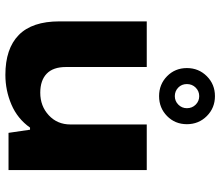

<svg xmlns="http://www.w3.org/2000/svg" viewBox="-74 -754 839 732"><g transform="rotate(90 346.0 -387.5)"><path d="M346 -574Q301 -574 270 -604.5Q239 -635 239 -680Q239 -725 270 -756Q301 -787 346 -787Q391 -787 422 -756Q453 -725 453 -680Q453 -635 422 -604.5Q391 -574 346 -574ZM346 -634Q365 -634 378.5 -647.5Q392 -661 392 -680Q392 -700 378.5 -713.5Q365 -727 346 -727Q327 -727 313.5 -713.5Q300 -700 300 -680Q300 -660 313.5 -647Q327 -634 346 -634ZM265 12Q165 12 113 -39Q61 -90 61 -194V-527H235V-219Q235 -170 260.5 -145.5Q286 -121 333 -121Q384 -121 419 -153.5Q454 -186 454 -236V-527H628V0H486L474 -82H466Q432 -34 378 -11Q324 12 265 12Z"/></g></svg>

Font: Archivo SemiExpanded ExtraBold
Style: Regular
Weight: 800
Width: 6
Designer: Hector Gatti
Foundry: Omnibus-Type
Version: Version 2.001; ttfautohint (v1.8.3)